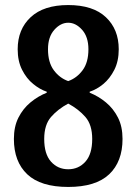

<svg xmlns="http://www.w3.org/2000/svg" viewBox="-20 -730 540 760"><path d="M250 10Q141 10 88 -40Q35 -90 35 -180Q35 -229 53 -264.5Q71 -300 100.5 -324.5Q130 -349 165 -363V-367Q138 -376 111.5 -397.5Q85 -419 67.5 -453.5Q50 -488 50 -535Q50 -614 101.5 -662Q153 -710 250 -710Q348 -710 399 -662Q450 -614 450 -535Q450 -488 432.5 -453.5Q415 -419 389 -397.5Q363 -376 335 -367V-363Q370 -349 399.5 -324.5Q429 -300 447 -264.5Q465 -229 465 -180Q465 -90 412 -40Q359 10 250 10ZM250 -60Q291 -60 318 -90Q345 -120 345 -180Q345 -236 318 -267Q291 -298 250 -320Q209 -298 182 -267Q155 -236 155 -180Q155 -120 182 -90Q209 -60 250 -60ZM250 -409Q284 -421 307 -452Q330 -483 330 -535Q330 -584 305 -612Q280 -640 250 -640Q220 -640 195 -612Q170 -584 170 -535Q170 -483 193 -452Q216 -421 250 -409Z"/></svg>

Font: Cuprum
Style: Regular
Weight: 400
Designer: Jovanny Lemonad
Foundry: Jovanny Lemonad
Version: Version 3.000